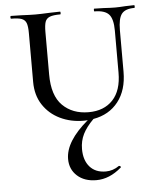

<svg xmlns="http://www.w3.org/2000/svg" viewBox="-53 -513 681 834"><g transform="rotate(-5 287.5 -96.5)"><path d="M563 -456Q523 -456 507.5 -436Q492 -416 492 -365V-184Q492 -104 452.5 -53.5Q413 -3 344 9Q312 41 297.5 70.5Q283 100 283 135Q283 184 308 212.5Q333 241 378 241Q409 241 436 222H438Q441 222 443.5 225Q446 228 443 230Q391 275 334 275Q282 275 250.5 246.5Q219 218 219 173Q219 96 319 12Q313 13 301 13Q245 13 198.5 -9.5Q152 -32 124.5 -74Q97 -116 97 -174V-387Q97 -417 91.5 -431Q86 -445 71.5 -450.5Q57 -456 26 -456Q23 -456 23 -462Q23 -468 26 -468L71 -467Q109 -465 132 -465Q156 -465 196 -467L240 -468Q242 -468 242 -462Q242 -456 240 -456Q209 -456 194 -450Q179 -444 174 -429.5Q169 -415 169 -385V-200Q169 -108 212.5 -65Q256 -22 326 -22Q393 -22 431.5 -63Q470 -104 470 -182V-365Q470 -416 452 -436Q434 -456 389 -456Q387 -456 387 -462Q387 -468 389 -468L429 -467Q461 -465 480 -465Q497 -465 525 -467L563 -468Q565 -468 565 -462Q565 -456 563 -456Z"/></g></svg>

Font: Cormorant SC Medium
Style: Regular
Weight: 500
Designer: Christian Thalmann (Catharsis Fonts)
Version: Version 3.000